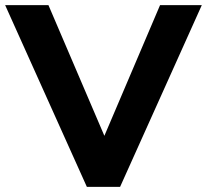

<svg xmlns="http://www.w3.org/2000/svg" viewBox="-34 -725 803 745"><path d="M303 0 -14 -705H154L371 -198L587 -705H749L432 0Z"/></svg>

Font: Mulish ExtraBold
Style: Regular
Weight: 800
Designer: Vernon Adams
Foundry: Vernon Adams
Version: Version 3.603; ttfautohint (v1.8.3)